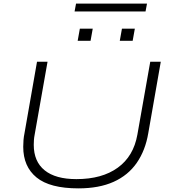

<svg xmlns="http://www.w3.org/2000/svg" viewBox="-20 -1026 940 1058"><path d="M412 12Q255 12 181.5 -48Q108 -108 108 -217Q108 -235 109.5 -254Q111 -273 115 -292L184 -686H242L171 -284Q168 -269 167 -255Q166 -241 166 -228Q166 -136 226 -87.5Q286 -39 401 -39Q542 -39 629 -102Q716 -165 737 -284L808 -686H866L797 -292Q781 -197 733.5 -128.5Q686 -60 606 -24Q526 12 412 12ZM408 -801 420 -868H491L479 -801ZM640 -801 652 -868H723L711 -801ZM391 -963 399 -1006H790L782 -963Z"/></svg>

Font: Archivo Expanded Thin
Style: Italic
Weight: 250
Width: 7
Italic angle: -10°
Designer: Hector Gatti
Foundry: Omnibus-Type
Version: Version 2.001